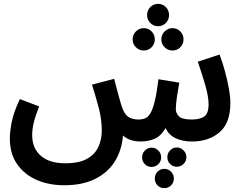

<svg xmlns="http://www.w3.org/2000/svg" viewBox="-20 -729 1266 996"><path d="M800 -593Q776 -593 759.5 -610Q743 -627 743 -651Q743 -675 759.5 -692Q776 -709 800 -709Q824 -709 840.5 -692Q857 -675 857 -651Q857 -627 840.5 -610Q824 -593 800 -593ZM726 -467Q702 -467 685 -484Q668 -501 668 -524Q668 -549 685 -566Q702 -583 726 -583Q750 -583 766.5 -566Q783 -549 783 -524Q783 -501 766.5 -484Q750 -467 726 -467ZM875 -467Q851 -467 834 -484Q817 -501 817 -524Q817 -549 834 -566Q851 -583 875 -583Q899 -583 915.5 -566Q932 -549 932 -524Q932 -501 915.5 -484Q899 -467 875 -467ZM313 232Q233 232 169.5 204Q106 176 68.5 122Q31 68 31 -11Q31 -44 40.5 -94.5Q50 -145 83 -215L183 -177Q164 -129 155.5 -94.5Q147 -60 147 -28Q147 40 191.5 79Q236 118 318 118Q392 118 433 94Q474 70 491 31.5Q508 -7 508 -51Q508 -108 493.5 -164.5Q479 -221 457 -290L572 -320Q587 -263 595 -233.5Q603 -204 608 -188Q623 -138 644.5 -123.5Q666 -109 699 -109Q717 -109 732.5 -115Q748 -121 760 -141Q772 -161 782.5 -203Q793 -245 802 -318L910 -300Q904 -268 898 -227.5Q892 -187 892 -163Q892 -142 908.5 -125.5Q925 -109 976 -109Q1014 -109 1038 -123.5Q1062 -138 1062 -189Q1062 -227 1045 -286.5Q1028 -346 1006 -409L1119 -446Q1134 -407 1146.5 -361Q1159 -315 1167 -271Q1175 -227 1175 -194Q1175 -91 1119 -43Q1063 5 976 5Q927 5 891 -12Q855 -29 839 -65Q815 -23 782 -9Q749 5 709 5Q652 5 618 -26Q612 49 576.5 107Q541 165 475 198.5Q409 232 313 232ZM897 36Q917 36 932 51Q947 66 947 86Q947 107 932 121.5Q917 136 897 136Q877 136 862.5 121.5Q848 107 848 86Q848 66 862.5 51Q877 36 897 36ZM766 37Q787 37 801.5 52Q816 67 816 87Q816 108 801.5 122.5Q787 137 766 137Q746 137 731.5 122.5Q717 108 717 87Q717 67 731.5 52Q746 37 766 37ZM832 147Q853 147 867.5 162Q882 177 882 197Q882 218 867.5 232.5Q853 247 832 247Q811 247 797 232.5Q783 218 783 197Q783 177 797 162Q811 147 832 147Z"/></svg>

Font: Noto Sans Arabic UI SmCn SmBd
Style: Regular
Weight: 600
Width: 4
Designer: Monotype Design Team, Nadine Chahine and Nizar Qandah
Foundry: Monotype Imaging Inc.
Version: Version 2.010; ttfautohint (v1.8.4.7-5d5b)